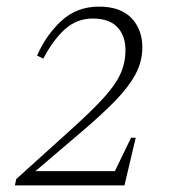

<svg xmlns="http://www.w3.org/2000/svg" viewBox="-20 -560 540 580"><path d="M25 0 29 -19Q125 -106 189 -163.5Q253 -221 290 -261Q327 -301 343 -335Q359 -369 359 -409Q359 -452 334.5 -478Q310 -504 260 -504Q212 -504 176 -471.5Q140 -439 111 -383L92 -392Q119 -454 165.5 -497Q212 -540 279 -540Q344 -540 377 -505.5Q410 -471 410 -417Q410 -375 390 -337Q370 -299 330 -257.5Q290 -216 229.5 -164.5Q169 -113 87 -43H327L376 -144H390L356 0Z"/></svg>

Font: Spectral SC ExtraLight
Style: Italic
Weight: 275
Italic angle: -10°
Designer: Jean-Baptiste Levee
Foundry: Production Type
Version: Version 2.001